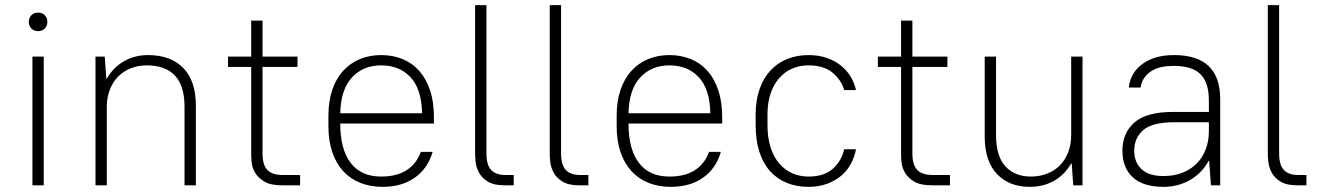

<svg xmlns="http://www.w3.org/2000/svg" viewBox="-20 -720 5141 746"><path d="M106 -500H150V0H106ZM128 -599Q112 -599 102 -609Q92 -619 92 -635Q92 -651 102 -661Q112 -671 128 -671Q144 -671 154 -661Q164 -651 164 -635Q164 -619 154 -609Q144 -599 128 -599Z M351 -500H387L393 -415H395Q421 -459 462.5 -482.5Q504 -506 555 -506Q643 -506 692 -456Q741 -406 741 -310V0H697V-305Q697 -387 659.5 -426.5Q622 -466 551 -466Q516 -466 487.5 -454.5Q459 -443 438.5 -422Q418 -401 406.5 -371Q395 -341 395 -305V0H351Z M1076 0Q1031 0 1007 -14.5Q983 -29 971.5 -48.5Q960 -68 958 -88Q956 -108 956 -119V-460H866V-500H956V-640H1000V-500H1136V-460H1000V-124Q1000 -79 1019 -59.5Q1038 -40 1080 -40H1146V0H1076Z M1466 6Q1419 6 1380 -9.5Q1341 -25 1313.5 -55Q1286 -85 1271 -129Q1256 -173 1256 -230V-270Q1256 -327 1271 -371Q1286 -415 1313.5 -445Q1341 -475 1378.5 -490.5Q1416 -506 1461 -506Q1506 -506 1544 -490.5Q1582 -475 1609 -444.5Q1636 -414 1651 -369Q1666 -324 1666 -265V-240H1302Q1302 -140 1342.5 -87Q1383 -34 1461 -34Q1521 -34 1559.5 -58.5Q1598 -83 1615 -130H1661Q1642 -65 1591.5 -29.5Q1541 6 1466 6ZM1461 -466Q1391 -466 1347.5 -419Q1304 -372 1302 -280H1620Q1618 -374 1575 -420Q1532 -466 1461 -466Z M1940 0Q1898 0 1874.5 -15Q1851 -30 1840.5 -50.5Q1830 -71 1828 -90.5Q1826 -110 1826 -119V-700H1870V-124Q1870 -79 1888.5 -59.5Q1907 -40 1945 -40H1976V0H1940Z M2230 0Q2188 0 2164.5 -15Q2141 -30 2130.5 -50.5Q2120 -71 2118 -90.5Q2116 -110 2116 -119V-700H2160V-124Q2160 -79 2178.5 -59.5Q2197 -40 2235 -40H2266V0H2230Z M2586 6Q2539 6 2500 -9.5Q2461 -25 2433.5 -55Q2406 -85 2391 -129Q2376 -173 2376 -230V-270Q2376 -327 2391 -371Q2406 -415 2433.5 -445Q2461 -475 2498.5 -490.5Q2536 -506 2581 -506Q2626 -506 2664 -490.5Q2702 -475 2729 -444.5Q2756 -414 2771 -369Q2786 -324 2786 -265V-240H2422Q2422 -140 2462.5 -87Q2503 -34 2581 -34Q2641 -34 2679.5 -58.5Q2718 -83 2735 -130H2781Q2762 -65 2711.5 -29.5Q2661 6 2586 6ZM2581 -466Q2511 -466 2467.5 -419Q2424 -372 2422 -280H2740Q2738 -374 2695 -420Q2652 -466 2581 -466Z M3121 6Q3075 6 3037 -9.5Q2999 -25 2972 -55Q2945 -85 2930.5 -130Q2916 -175 2916 -235V-275Q2916 -330 2931 -373Q2946 -416 2973 -445.5Q3000 -475 3038 -490.5Q3076 -506 3121 -506Q3161 -506 3192.5 -495Q3224 -484 3247.5 -465Q3271 -446 3285.5 -421.5Q3300 -397 3306 -370H3260Q3249 -409 3215 -437.5Q3181 -466 3121 -466Q3087 -466 3058 -453.5Q3029 -441 3007.5 -416.5Q2986 -392 2974 -356.5Q2962 -321 2962 -275V-235Q2962 -185 2974 -147.5Q2986 -110 3007.5 -85Q3029 -60 3058 -47Q3087 -34 3121 -34Q3181 -34 3215 -63.5Q3249 -93 3260 -140H3306Q3300 -109 3285.5 -82.5Q3271 -56 3247.5 -36.5Q3224 -17 3192.5 -5.5Q3161 6 3121 6Z M3601 0Q3556 0 3532 -14.5Q3508 -29 3496.5 -48.5Q3485 -68 3483 -88Q3481 -108 3481 -119V-460H3391V-500H3481V-640H3525V-500H3661V-460H3525V-124Q3525 -79 3544 -59.5Q3563 -40 3605 -40H3671V0H3601Z M3981 6Q3901 6 3853.5 -44Q3806 -94 3806 -190V-500H3850V-195Q3850 -113 3886.5 -73.5Q3923 -34 3986 -34Q4020 -34 4049 -45.5Q4078 -57 4098.5 -78Q4119 -99 4130.5 -129Q4142 -159 4142 -195V-500H4186V0H4150L4144 -85H4142Q4117 -41 4075.5 -17.5Q4034 6 3981 6Z M4501 6Q4421 6 4381 -31.5Q4341 -69 4341 -134Q4341 -203 4387.5 -244Q4434 -285 4536 -285H4677V-330Q4677 -399 4644.5 -431.5Q4612 -464 4541 -464Q4480 -464 4448 -440Q4416 -416 4412 -380H4366Q4368 -404 4379.5 -426.5Q4391 -449 4413 -467Q4435 -485 4467 -495.5Q4499 -506 4541 -506Q4632 -506 4676.5 -463Q4721 -420 4721 -335V0H4685L4678 -95H4676Q4650 -47 4603.5 -20.5Q4557 6 4501 6ZM4501 -36Q4541 -36 4573.5 -48.5Q4606 -61 4629 -84Q4652 -107 4664.5 -139Q4677 -171 4677 -210V-245H4541Q4458 -245 4422.5 -215Q4387 -185 4387 -134Q4387 -89 4415.5 -62.5Q4444 -36 4501 -36Z M5020 0Q4978 0 4954.5 -15Q4931 -30 4920.5 -50.5Q4910 -71 4908 -90.5Q4906 -110 4906 -119V-700H4950V-124Q4950 -79 4968.5 -59.5Q4987 -40 5025 -40H5056V0H5020Z"/></svg>

Font: PT Root UI Light
Style: Regular
Weight: 300
Designer: Vitaly Kuzmin
Foundry: ParaType Ltd.
Version: Version 2.000G